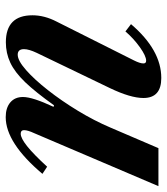

<svg xmlns="http://www.w3.org/2000/svg" viewBox="24 -598 584 672"><g transform="rotate(90 316.0 -262.0)"><path d="M390 10Q357.5 10 338.5 -6Q319.5 -22 319.5 -50.5Q319.5 -84 354 -157.5L348.5 -159Q303 -95 267.8 -58.2Q232.5 -21.5 199.2 -6Q166 9.5 128 9.5Q33.5 9.5 33.5 -83.5Q33.5 -125.5 55.5 -168L191.5 -439Q202 -460 202 -472Q202 -481.5 192.5 -481.5Q176 -481.5 145.2 -459.5Q114.5 -437.5 90 -409L64.5 -428.5Q155 -534.5 253 -534.5Q323 -534.5 323 -472Q323 -427 288.5 -355L165 -98.5Q152 -71 152 -54Q152 -32 171.5 -32Q192 -32 225 -61Q258 -90 295.5 -137.8Q333 -185.5 367.8 -242.8Q402.5 -300 426.5 -356.5L498.5 -524.5H631.5L446 -89.5Q435.5 -67 435.5 -54Q435.5 -42.5 448 -42.5Q463.5 -42.5 491.5 -64.8Q519.5 -87 563.5 -135L588.5 -118.5Q480 10 390 10Z"/></g></svg>

Font: Libre Caslon Text SemiBold Italic
Style: Regular
Weight: 600
Italic angle: -22.583°
Designer: Pablo Impallari, Rodrigo Fuenzalida, Katja Schimmel
Foundry: Pablo Impallari, Rodrigo Fuenzalida
Version: Version 2.000